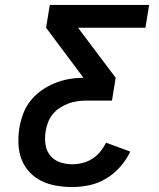

<svg xmlns="http://www.w3.org/2000/svg" viewBox="-20 -755 640 775"><path d="M271 0Q239 0 207 -5.5Q175 -11 147.5 -24.5Q120 -38 99 -60.5Q78 -83 67 -111.5Q56 -140 54.5 -172.5Q53 -205 58 -238Q63 -267 73.5 -295.5Q84 -324 103 -348Q122 -372 147.5 -390Q173 -408 201.5 -419.5Q230 -431 259 -436Q288 -441 317 -441L166 -643L181 -735H582L567 -643H295L447 -441L432 -349H330Q312 -349 293.5 -346.5Q275 -344 257 -337.5Q239 -331 222 -320Q205 -309 192.5 -293.5Q180 -278 173.5 -260Q167 -242 164 -224Q160 -198 163.5 -172.5Q167 -147 182 -128Q197 -109 221 -100.5Q245 -92 271 -92Q292 -92 312.5 -97Q333 -102 351.5 -113.5Q370 -125 384 -142Q398 -159 408 -179L506 -143Q490 -110 465 -81.5Q440 -53 408 -34Q376 -15 341 -7.5Q306 0 271 0Z"/></svg>

Font: Iosevka Curly SmBdEx
Style: Italic
Weight: 600
Width: 7
Italic angle: -9°
Monospace: yes
Designer: Belleve Invis
Foundry: Belleve Invis
Version: Version 11.1.0; ttfautohint (v1.8.3)